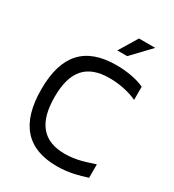

<svg xmlns="http://www.w3.org/2000/svg" viewBox="-209 -998 1019 1125"><g transform="rotate(30 300.0 -435.5)"><path d="M551 -554V-643C504 -666 432 -679 361 -679C151 -679 49 -568 49 -337C49 -105 151 9 352 9C432 9 494 -9 551 -27V-118C493 -99 433 -77 356 -77C211 -77 139 -161 139 -337C139 -512 211 -593 364 -593C431 -593 502 -578 551 -554ZM321 -756H388L506 -880H396Z"/></g></svg>

Font: LT Wave Mono
Style: Regular
Weight: 400
Designer: Daniel Lyons
Version: Version 2.5 (Glyphs App)